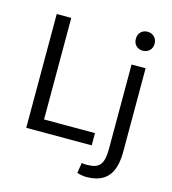

<svg xmlns="http://www.w3.org/2000/svg" viewBox="-131 -839 1015 1136"><g transform="rotate(15 376.5 -271.0)"><path d="M174 -73H486V2H85V-695H174ZM506 191C489 192 462 187 446 181L456 118C467 120 483 122 498 120C572 119 590 78 590 -7V-521H676V-12C676 123 626 189 506 191ZM690 -675C690 -639 664 -617 632 -617C600 -617 575 -639 575 -675C575 -711 600 -733 632 -733C664 -733 690 -710 690 -675Z"/></g></svg>

Font: Repo Regular
Style: Regular
Weight: 400
Designer: Stefan Peev
Foundry: Context Ltd
Version: Version 1.502